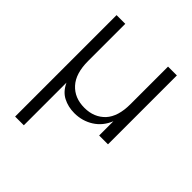

<svg xmlns="http://www.w3.org/2000/svg" viewBox="-219 -682 1076 1076"><g transform="rotate(45 319.0 -144.0)"><path d="M488 -546C488 -546 488 -248 488 -248C488 -248 488 -248 488 -248C488 -183 473 -134 443 -101C412 -68 371 -51 320 -51C320 -51 320 -51 320 -51C267 -51 226 -68 195 -102C164 -136 149 -186 149 -252C149 -252 149 -546 149 -546C149 -546 80 -546 80 -546C80 -546 80 258 80 258C80 258 149 258 149 258C149 258 149 -80 149 -80C149 -80 149 -80 149 -80C164 -48 184 -25 211 -11C238 3 268 10 301 10C301 10 301 10 301 10C343 10 381 -1 414 -22C447 -43 472 -73 488 -113C488 -113 488 0 488 0C488 0 558 0 558 0C558 0 558 -546 558 -546C558 -546 488 -546 488 -546Z"/></g></svg>

Font: wox.body
Style: Regular
Weight: 500
Designer: Ninad Kale (Devanagari), Jonny Pinhorn (Latin)
Foundry: Indian Type Foundry
Version: ""